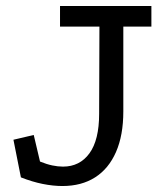

<svg xmlns="http://www.w3.org/2000/svg" viewBox="-20 -609 554 643"><path d="M393 -236Q393 -156 368.5 -100Q344 -44 298.5 -15Q253 14 189 14Q158 14 123 7Q88 0 50 -15L25 -141L93 -157L114 -68Q136 -59 155 -55Q174 -51 191 -51Q247 -51 279.5 -95.5Q312 -140 312 -228L313 -520H181V-589H487V-520H393Z"/></svg>

Font: Podkova VF Beta
Style: Regular
Weight: 400
Designer: Ilya Yudin
Foundry: Cyreal (www.cyreal.org)
Version: Version 2.100